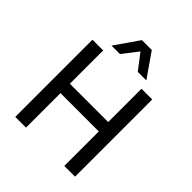

<svg xmlns="http://www.w3.org/2000/svg" viewBox="-248 -1084 1240 1240"><g transform="rotate(45 372.0 -464.5)"><path d="M99 0V-705H197V-401H547V-705H645V0H547V-315H197V0ZM213 -765 327 -929H417L531 -765H453L372 -871L290 -765Z"/></g></svg>

Font: Nunito Sans 7pt SemiCondensed Medium
Style: Regular
Weight: 500
Width: 4
Designer: Vernon Adams
Foundry: Vernon Adams
Version: Version 3.101;gftools[0.9.27]